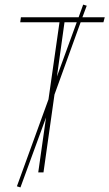

<svg xmlns="http://www.w3.org/2000/svg" viewBox="-20 -757 480 843"><path d="M434.1 -659.2H334L219.2 -341.8L170.9 0H147.9L182.1 -241.2L69.8 65.9L54.2 61L192.9 -320.8L241.2 -659.2H68.8L71.8 -681.2H325.2L345.2 -736.8L360.8 -731.9L341.8 -681.2H439.9ZM230 -420.9 316.9 -659.2H263.2Z"/></svg>

Font: Fira Sans Compressed Thin
Style: Italic
Weight: 100
Width: 3
Italic angle: -8°
Designer: Carrois Corporate & Edenspiekermann AG
Foundry: Carrois Corporate GbR & Edenspiekermann AG
Version: Version 4.203;PS 004.203;hotconv 1.0.88;makeotf.lib2.5.64775